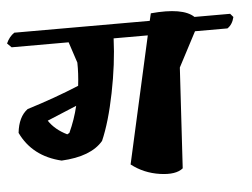

<svg xmlns="http://www.w3.org/2000/svg" viewBox="-70 -719 1020 778"><g transform="rotate(-5 440.5 -329.5)"><path d="M890 -625 902 -611Q895 -581 874 -567H742L668 -426L644 -18Q615 6 550 -3.5Q485 -13 435 -52L550 -567H411Q407 -464 383.5 -347Q360 -230 328 -157Q278 -98 158 -92Q41 -120 -6 -219Q1 -284 39 -312Q152 -347 251 -388Q257 -438 256 -482L228 -567H-4L-21 -584Q-9 -611 12 -625H563L570 -655Q701 -667 745 -625ZM190 -196 199 -201Q223 -253 236 -308Q184 -286 116 -258Q141 -220 190 -196Z"/></g></svg>

Font: Tillana
Style: Bold
Weight: 700
Designer: Lipi Raval (Devanagari, Latin), Jonny Pinhorn (Latin)
Foundry: Indian Type Foundry
Version: Version 2.002;PS 1.0;hotconv 1.0.79;makeotf.lib2.5.61930; tt